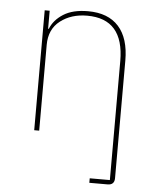

<svg xmlns="http://www.w3.org/2000/svg" viewBox="-52 -563 660 807"><g transform="rotate(5 278.0 -159.0)"><path d="M355 200V181H440V-321Q440 -499 285 -499Q218 -499 172 -463.5Q126 -428 126 -362V0H105V-506H126V-430H129Q144 -468 183.5 -493Q223 -518 287 -518Q372 -518 416.5 -468.5Q461 -419 461 -325V171Q461 200 432 200Z"/></g></svg>

Font: IBM Plex Sans Thin
Style: Regular
Weight: 100
Designer: Mike Abbink, Paul van der Laan, Pieter van Rosmalen
Foundry: Bold Monday
Version: Version 3.0